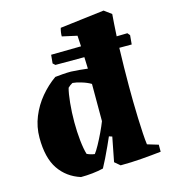

<svg xmlns="http://www.w3.org/2000/svg" viewBox="-108 -798 791 897"><g transform="rotate(-15 287.0 -350.0)"><path d="M173 12Q107 -9 70 -63.5Q33 -118 33 -215Q33 -268 52.5 -316Q72 -364 105 -403.5Q138 -443 178 -471Q196 -473 215.5 -474.5Q235 -476 255 -476Q295 -474 335 -469L333 -525H193L182 -535L186 -576Q250 -577 331 -578L328 -630L256 -646Q256 -666 262 -686L476 -712L511 -686Q509 -666 507.5 -639Q506 -612 504 -580Q531 -581 556 -581L566 -569L562 -525H502Q499 -427 499 -339Q499 -307 499.5 -266.5Q500 -226 501.5 -185.5Q503 -145 505 -111Q507 -77 510 -56L563 -40V-6Q518 -1 467.5 3Q417 7 366 7L340 -15L363 -133L348 -138Q341 -122 329 -95.5Q317 -69 304 -42.5Q291 -16 282 0Q257 6 229 9Q201 12 173 12ZM263 -75Q272 -86 286 -111.5Q300 -137 313.5 -165.5Q327 -194 335 -215V-395Q317 -406 290.5 -414Q264 -422 248 -423Q236 -417 225 -406Q218 -381 213.5 -336Q209 -291 209 -243Q209 -197 213.5 -154.5Q218 -112 226 -86Q242 -78 263 -75Z"/></g></svg>

Font: Labrada ExtraBold
Style: Regular
Weight: 800
Designer: Mercedes Jáuregui
Foundry: Omnibus-Type Team
Version: Version 1.000; ttfautohint (v1.8.4.7-5d5b)